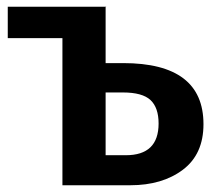

<svg xmlns="http://www.w3.org/2000/svg" viewBox="-20 -549 648 569"><path d="M345 -362Q583 -362 583 -181Q583 -92 522 -46Q461 0 366 0H165V-436H3V-529H295L293 -528V-362ZM353 -89Q450 -89 450 -183Q450 -230 426 -252.5Q402 -275 344 -275H293V-89Z"/></svg>

Font: FiraGO Medium
Style: Regular
Weight: 500
Designer: bBox Type
Foundry: bBox Type GmbH
Version: Version 1.001;PS 001.001;hotconv 1.0.88;makeotf.lib2.5.64775